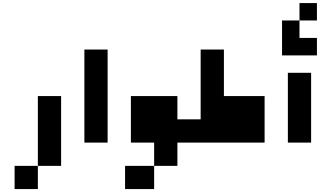

<svg xmlns="http://www.w3.org/2000/svg" viewBox="-20 -958 2188 1290"><path d="M390.6 -312.5V156.2H234.4V312.5H78.1V156.2H234.4V-312.5Z M703.1 -625V0H546.9V-625Z M1171.9 -312.5V-156.2H1250V0H1171.9V156.2H1015.6V312.5H820.3V156.2H1015.6V0H859.4V-312.5Z M1757.8 0H1250Q1231.4 0 1224.1 -39.1Q1216.8 -78.1 1224.1 -117.2Q1231.4 -156.2 1250 -156.2H1328.1V-625H1484.4V-312.5H1757.8Z M2070.3 -468.8V0H1914.1V-468.8ZM2109.4 -820.3V-937.5H1992.2V-703.1H2109.4V-585.9H1875V-820.3H1992.2Z"/></svg>

Font: Sorena-Fanum Normal
Style: Regular
Weight: 400
Designer: Mohammad Darvishi
Version: Version 1.000;March 20, 2024;FontCreator 15.0.0.2958 64-bit